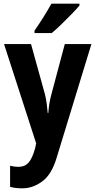

<svg xmlns="http://www.w3.org/2000/svg" viewBox="-20 -837 520 1046"><path d="M2 -597H149L225 -323Q231 -298 234.5 -272.5Q238 -247 240 -221H243Q245 -247 248.5 -270Q252 -293 260 -323L333 -597H478L289 21Q262 113 210.5 151Q159 189 102 189Q82 189 66 187Q50 185 35 181V66Q58 72 81 72Q115 72 135.5 49Q156 26 171 -28L177 -56ZM413 -807Q398 -789 371.5 -761.5Q345 -734 315.5 -705.5Q286 -677 262 -657H168V-670Q193 -706 217.5 -745Q242 -784 260 -817H413Z"/></svg>

Font: Noto Sans Tamil UI Condensed
Style: Bold
Weight: 700
Width: 3
Designer: Jelle Bosma - Monotype Design Team
Foundry: Monotype Imaging Inc.
Version: Version 2.004; ttfautohint (v1.8.4.7-5d5b)